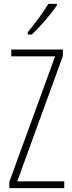

<svg xmlns="http://www.w3.org/2000/svg" viewBox="-20 -969 371 989"><path d="M273 -941V-949H229C198 -898 166 -856 123 -803V-791H144C184 -828 241 -894 273 -941ZM311 0V-35H69L304 -681V-714H38V-679H264L28 -32V0Z"/></svg>

Font: Noto Sans ExtraCondensed ExtraLight
Style: Regular
Weight: 200
Width: 2
Designer: Monotype Design Team
Foundry: Monotype Imaging Inc.
Version: Version 2.013